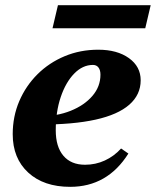

<svg xmlns="http://www.w3.org/2000/svg" viewBox="-20 -702 598 737"><path d="M249.4 15.2Q148 15.2 88.4 -39.5Q28.8 -94.2 28.8 -187Q28.8 -255 54 -313.8Q79.2 -372.6 123.9 -417Q168.6 -461.4 228.3 -486.3Q288 -511.2 357 -511.2Q429.8 -511.2 474.9 -478.9Q520 -446.6 520 -393.8Q520 -338.4 476.3 -300.1Q432.6 -261.8 346.9 -242.8Q261.2 -223.8 133.6 -223.8V-255.6Q198.6 -255.6 251.2 -276.7Q303.8 -297.8 334.7 -333.8Q365.6 -369.8 365.6 -415.4Q365.6 -433 358 -442.9Q350.4 -452.8 336.8 -452.8Q297.2 -452.8 264.7 -419.4Q232.2 -386 213.1 -329.4Q194 -272.8 194 -202Q194 -138.8 223.3 -104.2Q252.6 -69.6 306.4 -69.6Q346.8 -69.6 382.3 -85.9Q417.8 -102.2 444.8 -132L472.8 -112.6Q392.4 15.2 249.4 15.2ZM181.6 -593.6 202.4 -682H558.4L537.6 -593.6Z"/></svg>

Font: Platypi Light
Style: Italic
Weight: 300
Italic angle: -13°
Designer: David Sargent
Foundry: Bolt Cutter Type
Version: Version 1.200